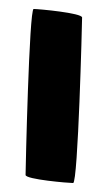

<svg xmlns="http://www.w3.org/2000/svg" viewBox="-20 -640 242 428"><path d="M37 -250C37 -240 133 -232 143 -232C154 -232 163 -591 163 -601C163 -611 66 -620 55 -620C45 -620 37 -260 37 -250Z"/></svg>

Font: Crazy Punk
Style: Regular
Weight: 400
Version: Version 1